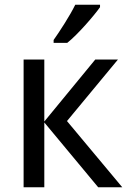

<svg xmlns="http://www.w3.org/2000/svg" viewBox="-20 -786 543 806"><path d="M166 -275.9V-536.1H79.1V0H166V-272L392.1 0H493.2L261.2 -277.8L475.1 -536.1H379.9ZM295.9 -766.1C284.7 -743.2 270 -717.8 252 -689C233.9 -660.2 218.3 -636.7 205.1 -618.2V-606H262.2C306.2 -640.6 376 -721.7 399.9 -755.9V-766.1Z"/></svg>

Font: Avrile Sans
Style: Regular
Weight: 400
Designer: Monotype Design Team, Google (font), Stefan Peev (BGR Cyrillic), Cristiano Sobral (main changes)
Foundry: The Avrile Sans Project Authors
Version: Version 3.110